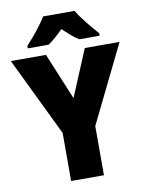

<svg xmlns="http://www.w3.org/2000/svg" viewBox="-99 -996 811 1066"><g transform="rotate(-10 306.5 -463.5)"><path d="M307 -451 417 -714H613L399 -277V0H214V-271L0 -714H198ZM396 -927Q417 -893 449.5 -852.5Q482 -812 510 -781V-767H395Q373 -781 352 -799Q331 -817 307 -840Q283 -816 263 -798.5Q243 -781 222 -767H105V-781Q122 -799 144 -825Q166 -851 186.5 -878.5Q207 -906 220 -927Z"/></g></svg>

Font: Noto Sans Tamil SemiCondensed Black
Style: Regular
Weight: 900
Width: 4
Designer: Jelle Bosma - Monotype Design Team
Foundry: Monotype Imaging Inc.
Version: Version 2.004; ttfautohint (v1.8.4.7-5d5b)